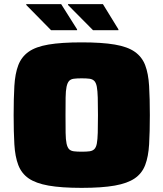

<svg xmlns="http://www.w3.org/2000/svg" viewBox="-20 -901 791 929"><path d="M375 8Q277 8 215 -3Q153 -14 118.5 -38Q84 -62 68.5 -102.5Q53 -143 49.5 -202.5Q46 -262 46 -344Q46 -425 49.5 -485Q53 -545 68.5 -585.5Q84 -626 118.5 -650.5Q153 -675 215 -685.5Q277 -696 375 -696Q473 -696 535 -685.5Q597 -675 632 -650.5Q667 -626 682.5 -585.5Q698 -545 701.5 -485Q705 -425 705 -344Q705 -262 701.5 -202.5Q698 -143 682.5 -102.5Q667 -62 632 -38Q597 -14 535 -3Q473 8 375 8ZM375 -167Q399 -167 413.5 -169Q428 -171 436.5 -179.5Q445 -188 448.5 -206.5Q452 -225 453 -258.5Q454 -292 454 -344Q454 -396 453 -429Q452 -462 448.5 -481Q445 -500 436.5 -509Q428 -518 413.5 -520Q399 -522 375 -522Q352 -522 337 -520Q322 -518 314 -509Q306 -500 302 -481Q298 -462 297.5 -429Q297 -396 297 -344Q297 -292 297.5 -258.5Q298 -225 302 -206.5Q306 -188 314 -179.5Q322 -171 337 -169Q352 -167 375 -167ZM553 -755H430L309 -877V-881H478L553 -759ZM353 -755H227L107 -877V-881H276L353 -759Z"/></svg>

Font: Saira SemiExpanded Black
Style: Regular
Weight: 900
Width: 6
Designer: Hector Gatti with collaboration of the Omnibus-Type team
Foundry: Omnibus-Type
Version: Version 1.101